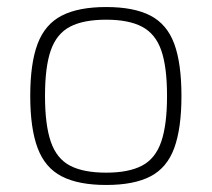

<svg xmlns="http://www.w3.org/2000/svg" viewBox="-20 -514 603 546"><path d="M282 -494Q361 -494 408 -469.5Q455 -445 475.5 -389.5Q496 -334 496 -241Q496 -149 475.5 -93Q455 -37 408 -12.5Q361 12 282 12Q203 12 155.5 -12.5Q108 -37 87 -93Q66 -149 66 -241Q66 -334 87 -389.5Q108 -445 155.5 -469.5Q203 -494 282 -494ZM282 -458Q217 -458 179 -438Q141 -418 124.5 -371Q108 -324 108 -241Q108 -159 124.5 -111Q141 -63 179 -43Q217 -23 282 -23Q346 -23 384 -43Q422 -63 438.5 -111Q455 -159 455 -241Q455 -324 438.5 -371Q422 -418 384 -438Q346 -458 282 -458Z"/></svg>

Font: Exo 2 ExtraLight
Style: Regular
Weight: 250
Designer: Natanael Gama
Foundry: Natanael Gama
Version: Version 2.010